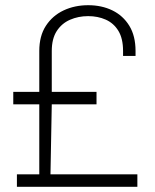

<svg xmlns="http://www.w3.org/2000/svg" viewBox="-20 -718 596 738"><path d="M45 0V-48H131V-317H31V-365H131V-522Q131 -580 156.5 -619Q182 -658 224.5 -678Q267 -698 319 -698Q371 -698 412 -678Q453 -658 477 -619Q501 -580 501 -522V-503H453V-522Q453 -570 435 -599.5Q417 -629 386.5 -642.5Q356 -656 319 -656Q281 -656 249 -642Q217 -628 198 -598.5Q179 -569 179 -522V-365H351V-317H179L174 -48H508V0Z"/></svg>

Font: Archivo Thin
Style: Regular
Weight: 250
Designer: Hector Gatti
Foundry: Omnibus-Type
Version: Version 2.001